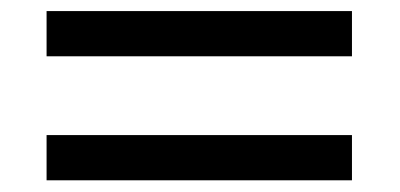

<svg xmlns="http://www.w3.org/2000/svg" viewBox="-20 -500 704 338"><path d="M62 -480.5H599.6V-400.9H62ZM62 -262.2H599.6V-182.6H62Z"/></svg>

Font: Arbutus Slab
Style: Regular
Weight: 400
Designer: Karolina Lach
Foundry: Karolina Lach
Version: Version 1.001; ttfautohint (v0.92) -l 10 -r 16 -G 200 -x 7 -